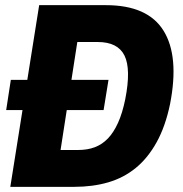

<svg xmlns="http://www.w3.org/2000/svg" viewBox="-20 -725 711 745"><path d="M20 0 132 -705H391Q553 -705 614.5 -606Q676 -507 640 -322Q622 -235 588 -173.5Q554 -112 507 -73.5Q460 -35 400 -17.5Q340 0 268 0ZM215 -143H283Q320 -143 348.5 -154Q377 -165 399 -188Q421 -211 438 -248.5Q455 -286 466 -340Q489 -457 463 -509.5Q437 -562 359 -562H280ZM4 -298 22 -415H401L382 -298Z"/></svg>

Font: Nunito Sans 10pt Condensed Black
Style: Italic
Weight: 900
Width: 3
Italic angle: -9°
Designer: Vernon Adams
Foundry: Vernon Adams
Version: Version 3.101;gftools[0.9.27]